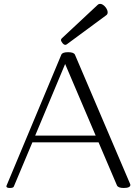

<svg xmlns="http://www.w3.org/2000/svg" viewBox="-20 -938 691 970"><path d="M605 11.7Q576.7 11.7 570.8 -1.5L478 -218.8H143.6L49.8 4.4Q46.9 11.7 29.8 11.7Q12.2 11.7 12.2 2.9Q12.2 2.4 13.2 -0.5L290 -662.1Q295.4 -674.3 324.2 -674.3Q353.5 -674.3 358.9 -661.1L636.7 -10.3Q638.7 -6.3 638.7 -4.4Q638.7 11.7 605 11.7ZM463.4 -252.9 309.1 -614.7 157.7 -252.9ZM310.1 -711.4Q302.7 -711.4 295.4 -720.7Q288.1 -730 288.1 -735.8Q288.1 -740.2 292.5 -744.6L473.6 -913.6Q478.5 -918.5 485.4 -918.5Q499.5 -918.5 513.7 -900.9Q523.9 -887.2 523.9 -875.5Q523.9 -866.2 517.1 -861.3L317.9 -714.4Q313.5 -711.4 310.1 -711.4Z"/></svg>

Font: Gayathri Thin
Style: Regular
Weight: 100
Designer: Binoy Dominic <binoy.domenic@gmail.com>
Foundry: SMC
Version: Version 1.000